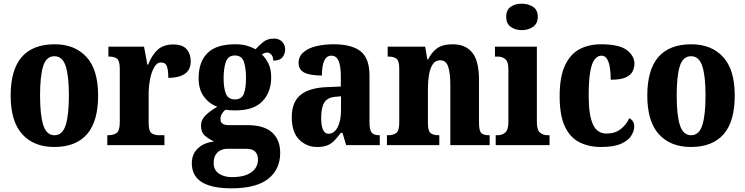

<svg xmlns="http://www.w3.org/2000/svg" viewBox="-20 -790 4057 1045"><path d="M275 10Q164 10 101 -59.5Q38 -129 38 -270Q38 -549 278 -549Q387 -549 450.5 -480Q514 -411 514 -270Q514 -129 453.5 -59.5Q393 10 275 10ZM277 -54Q320 -54 337.5 -109Q355 -164 355 -270Q355 -376 337.5 -430Q320 -484 276 -484Q232 -484 215 -430Q198 -376 198 -270Q198 -164 215.5 -109Q233 -54 277 -54Z M564 0V-54H568Q598 -54 615 -66.5Q632 -79 632 -126V-414Q632 -458 617.5 -470Q603 -482 574 -482H570V-536H764L782 -438H786Q808 -493 839.5 -520.5Q871 -548 923 -548Q973 -548 995.5 -522.5Q1018 -497 1018 -457Q1018 -409 985 -387.5Q952 -366 896 -366Q896 -407 888.5 -428.5Q881 -450 856 -450Q834 -450 819 -423.5Q804 -397 796.5 -357.5Q789 -318 789 -276V-121Q789 -77 804.5 -65.5Q820 -54 845 -54H875V0Z M1240 235Q1024 235 1024 99Q1024 48 1057.5 17Q1091 -14 1146 -20Q1120 -31 1097 -50Q1074 -69 1074 -105Q1074 -138 1099 -162.5Q1124 -187 1163 -209Q1120 -224 1090.5 -263Q1061 -302 1061 -364Q1061 -453 1109 -501Q1157 -549 1260 -549Q1295 -549 1321 -542Q1347 -535 1371 -522Q1391 -544 1413.5 -562Q1436 -580 1471 -580Q1500 -580 1516 -562.5Q1532 -545 1532 -521Q1532 -497 1517.5 -478.5Q1503 -460 1467 -460Q1467 -483 1456 -493.5Q1445 -504 1436 -504Q1425 -504 1418 -500.5Q1411 -497 1405 -494Q1426 -474 1441 -444Q1456 -414 1456 -369Q1456 -289 1408.5 -239Q1361 -189 1260 -189Q1250 -189 1233.5 -190Q1217 -191 1209 -193Q1199 -188 1189.5 -173.5Q1180 -159 1180 -142Q1180 -124 1192 -116.5Q1204 -109 1222 -109H1325Q1417 -109 1461 -69Q1505 -29 1505 42Q1505 132 1439.5 183.5Q1374 235 1240 235ZM1258 -249Q1296 -249 1307.5 -280.5Q1319 -312 1319 -365Q1319 -419 1307.5 -453.5Q1296 -488 1258 -488Q1221 -488 1209 -452.5Q1197 -417 1197 -364Q1197 -313 1209 -281Q1221 -249 1258 -249ZM1242 174Q1311 174 1347.5 148Q1384 122 1384 79Q1384 51 1369 35.5Q1354 20 1322 20H1213Q1199 20 1182.5 27Q1166 34 1154.5 51Q1143 68 1143 98Q1143 135 1171 154.5Q1199 174 1242 174Z M1706 10Q1649 10 1608.5 -30Q1568 -70 1568 -153Q1568 -235 1616.5 -274Q1665 -313 1763 -316L1835 -319V-374Q1835 -430 1823 -458.5Q1811 -487 1783 -487Q1757 -487 1744.5 -459Q1732 -431 1732 -379Q1667 -379 1636 -395Q1605 -411 1605 -447Q1605 -482 1631 -505Q1657 -528 1700.5 -538.5Q1744 -549 1796 -549Q1894 -549 1942.5 -511Q1991 -473 1991 -379V-125Q1991 -84 2002.5 -69Q2014 -54 2044 -54H2047V0H1864L1844 -67H1835Q1815 -40 1798 -23Q1781 -6 1759.5 2Q1738 10 1706 10ZM1768 -62Q1799 -62 1817.5 -97.5Q1836 -133 1836 -191V-266L1804 -263Q1761 -259 1744.5 -231Q1728 -203 1728 -149Q1728 -108 1737.5 -85Q1747 -62 1768 -62Z M2086 0V-54H2091Q2120 -54 2136.5 -66Q2153 -78 2153 -123V-417Q2153 -459 2138 -470.5Q2123 -482 2094 -482H2090V-536H2294L2306 -466H2310Q2328 -504 2358 -526.5Q2388 -549 2444 -549Q2514 -549 2550.5 -503.5Q2587 -458 2587 -356V-125Q2587 -79 2599 -66.5Q2611 -54 2641 -54H2645V0H2431V-327Q2431 -391 2419.5 -426.5Q2408 -462 2376 -462Q2350 -462 2335.5 -440.5Q2321 -419 2315 -383.5Q2309 -348 2309 -308V-120Q2309 -77 2323.5 -65.5Q2338 -54 2367 -54H2371V0Z M2820 -626Q2784 -626 2759.5 -644Q2735 -662 2735 -698Q2735 -736 2759.5 -753Q2784 -770 2820 -770Q2855 -770 2881 -753Q2907 -736 2907 -698Q2907 -662 2881 -644Q2855 -626 2820 -626ZM2678 0V-54H2688Q2714 -54 2730.5 -69Q2747 -84 2747 -127V-414Q2747 -454 2730.5 -468Q2714 -482 2689 -482H2674V-536H2902V-126Q2902 -83 2918.5 -68.5Q2935 -54 2961 -54H2971V0Z M3252 10Q3184 10 3133 -16Q3082 -42 3054 -102.5Q3026 -163 3026 -266Q3026 -374 3056 -436Q3086 -498 3136.5 -523.5Q3187 -549 3250 -549Q3350 -549 3391.5 -517.5Q3433 -486 3433 -444Q3433 -423 3423.5 -402.5Q3414 -382 3386.5 -369Q3359 -356 3304 -356Q3304 -391 3299.5 -421Q3295 -451 3284 -469Q3273 -487 3254 -487Q3233 -487 3217 -467.5Q3201 -448 3192.5 -400Q3184 -352 3184 -267Q3184 -166 3206.5 -114.5Q3229 -63 3282 -63Q3327 -63 3358.5 -87.5Q3390 -112 3405 -147Q3432 -132 3432 -102Q3432 -77 3415.5 -51Q3399 -25 3360 -7.5Q3321 10 3252 10Z M3740 10Q3629 10 3566 -59.5Q3503 -129 3503 -270Q3503 -549 3743 -549Q3852 -549 3915.5 -480Q3979 -411 3979 -270Q3979 -129 3918.5 -59.5Q3858 10 3740 10ZM3742 -54Q3785 -54 3802.5 -109Q3820 -164 3820 -270Q3820 -376 3802.5 -430Q3785 -484 3741 -484Q3697 -484 3680 -430Q3663 -376 3663 -270Q3663 -164 3680.5 -109Q3698 -54 3742 -54Z"/></svg>

Font: Noto Serif Lao Condensed ExtraBold
Style: Regular
Weight: 800
Width: 3
Designer: Monotype Design Team
Foundry: Monotype Imaging Inc.
Version: Version 2.003; ttfautohint (v1.8.4.7-5d5b)